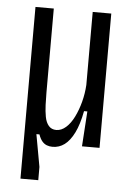

<svg xmlns="http://www.w3.org/2000/svg" viewBox="-50 -567 520 752"><g transform="rotate(5 209.5 -190.5)"><path d="M59 147V-528H131V-198Q131 -174 132 -149Q133 -124 137 -102.5Q141 -81 152 -68Q163 -55 182 -55Q202 -55 220 -71Q238 -87 251.5 -114.5Q265 -142 273.5 -174.5Q282 -207 284 -241V-528H357V-203V0H288L297 -138H284Q274 -85 257.5 -52Q241 -19 220 -3.5Q199 12 173 12Q161 12 150.5 8Q140 4 132 -5.5Q124 -15 118 -32H106L129 95V147Z"/></g></svg>

Font: Bricolage Grotesque 24pt Condensed Light
Style: Regular
Weight: 300
Width: 3
Designer: Mathieu Triay
Foundry: Atelier Triay
Version: Version 1.001;gftools[0.9.33.dev8+g029e19f]